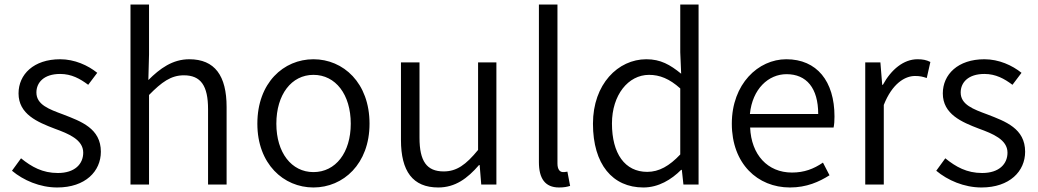

<svg xmlns="http://www.w3.org/2000/svg" viewBox="-20 -816 4590 849"><path d="M233 13C358 13 426 -59 426 -145C426 -248 339 -279 259 -310C197 -333 141 -353 141 -407C141 -451 174 -489 246 -489C296 -489 334 -468 370 -441L410 -494C369 -527 310 -554 246 -554C129 -554 62 -487 62 -403C62 -311 146 -276 222 -247C282 -225 348 -199 348 -141C348 -91 311 -51 236 -51C168 -51 120 -78 73 -116L33 -61C83 -19 156 13 233 13Z M557 0H639V-396C695 -453 736 -483 793 -483C868 -483 900 -437 900 -333V0H982V-343C982 -481 930 -554 817 -554C743 -554 687 -513 636 -462L639 -575V-796H557Z M1366 13C1498 13 1614 -91 1614 -269C1614 -450 1498 -554 1366 -554C1234 -554 1118 -450 1118 -269C1118 -91 1234 13 1366 13ZM1366 -55C1269 -55 1202 -141 1202 -269C1202 -398 1269 -485 1366 -485C1464 -485 1531 -398 1531 -269C1531 -141 1464 -55 1366 -55Z M1918 13C1993 13 2047 -27 2098 -86H2101L2108 0H2175V-540H2094V-153C2040 -87 1999 -58 1942 -58C1867 -58 1835 -103 1835 -207V-540H1753V-197C1753 -59 1805 13 1918 13Z M2452 13C2475 13 2488 10 2501 6L2489 -57C2478 -55 2474 -55 2470 -55C2456 -55 2445 -66 2445 -93V-796H2363V-99C2363 -27 2390 13 2452 13Z M2825 13C2892 13 2949 -22 2992 -65H2995L3002 0H3069V-796H2988V-585L2992 -490C2943 -530 2901 -554 2838 -554C2713 -554 2602 -444 2602 -269C2602 -89 2689 13 2825 13ZM2842 -56C2743 -56 2686 -137 2686 -270C2686 -396 2758 -485 2850 -485C2897 -485 2940 -468 2988 -425V-133C2940 -82 2894 -56 2842 -56Z M3473 13C3547 13 3602 -12 3648 -41L3619 -97C3578 -69 3536 -53 3482 -53C3374 -53 3302 -132 3297 -252H3666C3669 -266 3670 -283 3670 -301C3670 -457 3592 -554 3457 -554C3333 -554 3216 -445 3216 -269C3216 -92 3330 13 3473 13ZM3296 -312C3307 -423 3378 -488 3458 -488C3546 -488 3598 -427 3598 -312Z M3806 0H3888V-352C3925 -446 3981 -480 4026 -480C4048 -480 4060 -477 4078 -471L4094 -542C4076 -551 4060 -554 4037 -554C3976 -554 3921 -509 3884 -441H3881L3873 -540H3806Z M4320 13C4445 13 4513 -59 4513 -145C4513 -248 4426 -279 4346 -310C4284 -333 4228 -353 4228 -407C4228 -451 4261 -489 4333 -489C4383 -489 4421 -468 4457 -441L4497 -494C4456 -527 4397 -554 4333 -554C4216 -554 4149 -487 4149 -403C4149 -311 4233 -276 4309 -247C4369 -225 4435 -199 4435 -141C4435 -91 4398 -51 4323 -51C4255 -51 4207 -78 4160 -116L4120 -61C4170 -19 4243 13 4320 13Z"/></svg>

Font: ChiuKong Gothic CL Normal
Style: Regular
Weight: 350
Designer: Ryoko NISHIZUKA 西塚涼子 (kana, bopomofo & ideographs); Paul D. Hunt (Latin, Greek & Cyrillic); Sandoll Communications 산돌커뮤니
Foundry: Adobe
Version: Version 1.300